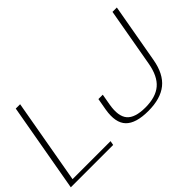

<svg xmlns="http://www.w3.org/2000/svg" viewBox="-100 -1019 1370 1370"><g transform="rotate(-45 584.5 -334.0)"><path d="M-3 0H424.5L430.5 -32.5H47L160.5 -675H116.5ZM773.5 6.5Q897.5 6.5 966.8 -49.5Q1036 -105.5 1057 -226L1136.5 -675H1092.5L1014 -231Q995 -123 938 -74.5Q881 -26 776.5 -26Q672 -26 632.5 -72Q593 -118 610.5 -220.5L625.5 -306H581.5L565.5 -216Q546 -99.5 597.2 -46.5Q648.5 6.5 773.5 6.5Z"/></g></svg>

Font: Anybody SemiExpanded ExtraLight
Style: Italic
Weight: 250
Width: 6
Italic angle: -10°
Version: Version 1.113;gftools[0.9.25]